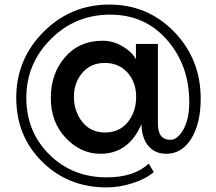

<svg xmlns="http://www.w3.org/2000/svg" viewBox="-20 -693 944 839"><path d="M446 126Q278 126 164.5 14Q51 -98 51 -266Q51 -434 170 -553.5Q289 -673 457.5 -673Q626 -673 741.5 -553.5Q857 -434 857 -262Q857 -154 816 -87.5Q775 -21 707 -21Q658 -21 629 -54.5Q600 -88 598 -150Q542 -21 419 -21Q333 -21 267.5 -90Q202 -159 202 -265Q202 -371 264 -443Q326 -515 428 -515Q474 -515 515 -491Q556 -467 574 -434V-501H670V-152Q670 -82 725 -82Q756 -82 781.5 -127.5Q807 -173 807 -247Q807 -407 710.5 -518Q614 -629 461.5 -629Q309 -629 202 -522Q95 -415 95 -266Q95 -117 196 -17.5Q297 82 446 82Q566 82 630 22L652 59Q617 89 559 107.5Q501 126 446 126ZM575 -269.5Q575 -334 537 -376Q499 -418 438 -418Q377 -418 340 -375Q303 -332 303 -269.5Q303 -207 339.5 -160.5Q376 -114 439 -114Q502 -114 538.5 -159.5Q575 -205 575 -269.5Z"/></svg>

Font: Montreal
Style: Regular
Weight: 400
Designer: Julieta Ulanovsky, usr_local_share
Foundry: Julieta Ulanovsky, usr_local_share
Version: Version 2.001